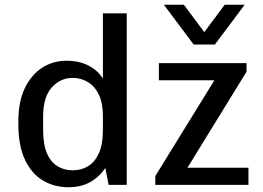

<svg xmlns="http://www.w3.org/2000/svg" viewBox="-20 -776 1106 806"><path d="M267 10Q209 10 161.5 -17.5Q114 -45 85.5 -104Q57 -163 57 -255V-266Q57 -350 84.5 -406.5Q112 -463 157.5 -492Q203 -521 259 -521Q313 -521 352 -500.5Q391 -480 412 -446V-720H512V0H436L422 -71Q397 -33 358.5 -11.5Q320 10 267 10ZM285 -61Q320 -61 348.5 -77.5Q377 -94 394.5 -131.5Q412 -169 412 -232V-288Q412 -343 395 -378.5Q378 -414 349 -431.5Q320 -449 285 -449Q233 -449 197 -408.5Q161 -368 161 -286V-231Q161 -169 177.5 -131.5Q194 -94 222.5 -77.5Q251 -61 285 -61ZM632 0V-37L880 -439H647V-511H1015V-475L767 -72H1023V0ZM1007 -756 882 -589H793L668 -756H752L865 -604H810L923 -756Z"/></svg>

Font: Chivo Medium
Style: Regular
Weight: 400
Version: Version 2.002